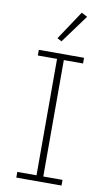

<svg xmlns="http://www.w3.org/2000/svg" viewBox="-101 -984 582 1033"><g transform="rotate(10 189.5 -467.5)"><path d="M66 0V-31H171V-667H66V-698H313V-667H208V-31H313V0ZM178 -764 154 -777 259 -935 291 -918Z"/></g></svg>

Font: IBM Plex Sans Hebrew ExtLt
Style: Regular
Weight: 200
Designer: Mike Abbink, Paul van der Laan, Pieter van Rosmalen, Yanek Iontef
Foundry: Bold Monday
Version: Version 1.3